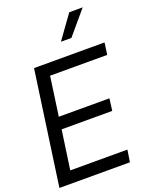

<svg xmlns="http://www.w3.org/2000/svg" viewBox="-181 -1094 933 1187"><g transform="rotate(-20 285.0 -500.0)"><path d="M384.8 -846.2H315.9L426.8 -1000H515.1ZM181.2 -671.9 145 -415H478L467.8 -335.9H134.8L98.1 -79.1H474.1L461.9 0H-2L104 -750H567.9L557.1 -671.9Z"/></g></svg>

Font: Oakes Grotesk
Style: Italic
Weight: 400
Designer: Samuel Oakes
Foundry: Samuel Oakes
Version: Version 1.0 | wf-rip DC20170320